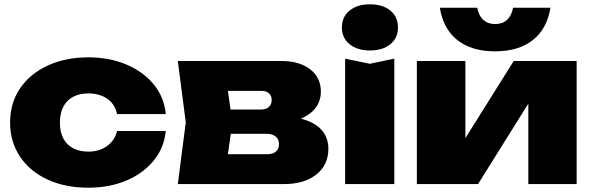

<svg xmlns="http://www.w3.org/2000/svg" viewBox="-20 -857 2757 894"><path d="M752 -247Q744 -168 695 -108.5Q646 -49 567.5 -16Q489 17 391 17Q284 17 201.5 -21Q119 -59 73 -128Q27 -197 27 -286Q27 -377 73 -445Q119 -513 201.5 -551.5Q284 -590 391 -590Q489 -590 567.5 -557Q646 -524 695 -465Q744 -406 752 -326H525Q515 -373 479 -397.5Q443 -422 391 -422Q351 -422 321 -406.5Q291 -391 275 -360.5Q259 -330 259 -286Q259 -242 275 -212Q291 -182 321 -166.5Q351 -151 391 -151Q443 -151 479 -177.5Q515 -204 525 -247Z M808 0 845 -287 808 -573H1291Q1374 -573 1424 -534.5Q1474 -496 1474 -430Q1474 -368 1423.5 -329Q1373 -290 1284 -281L1298 -316Q1401 -311 1455 -272Q1509 -233 1509 -164Q1509 -89 1453 -44.5Q1397 0 1304 0ZM1028 -46 940 -139H1224Q1251 -139 1265 -151.5Q1279 -164 1279 -186Q1279 -208 1264 -221Q1249 -234 1219 -234H984V-347H1194Q1219 -347 1232 -359Q1245 -371 1245 -391Q1245 -411 1232.5 -422.5Q1220 -434 1196 -434H941L1028 -527L1062 -287Z M1587 -584 1702 -560 1816 -584V0H1587ZM1702 -622Q1644 -622 1608 -651Q1572 -680 1572 -729Q1572 -779 1608 -808Q1644 -837 1702 -837Q1762 -837 1797.5 -808Q1833 -779 1833 -729Q1833 -680 1797.5 -651Q1762 -622 1702 -622Z M1921 0V-573H2147V-127L2102 -142L2372 -573H2665V0H2440V-461L2484 -445L2206 0ZM2285 -618Q2176 -618 2110 -670Q2044 -722 2028 -821H2202Q2209 -784 2230.5 -764.5Q2252 -745 2285 -745Q2320 -745 2341 -764.5Q2362 -784 2369 -821H2543Q2527 -722 2460.5 -670Q2394 -618 2285 -618Z"/></svg>

Font: Unbounded ExtraBold
Style: Regular
Weight: 800
Designer: Luke Prowse, Jean-Baptiste Morizot, Fátima Lázaro, Florian Runge
Foundry: NaN
Version: Version 1.701;gftools[0.9.28.dev5+ged2979d]